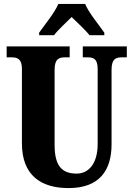

<svg xmlns="http://www.w3.org/2000/svg" viewBox="-20 -951 682 981"><path d="M180 -784V-771H256C274 -796 319 -837 346 -864C371 -840 426 -788 437 -771H513V-784C487 -822 433 -886 415 -931H278C260 -886 206 -822 180 -784ZM330 10C488 10 550 -80 550 -214V-595C550 -651 573 -658 603 -658H628V-714H403V-658H427C457 -658 479 -651 479 -599V-216C479 -111 430 -64 372 -64C300 -64 259 -99 259 -210V-595C259 -651 283 -658 312 -658H336V-714H14V-658H39C68 -658 92 -651 92 -599V-218C92 -54 191 10 330 10Z"/></svg>

Font: Noto Serif Ethiopic ExtraCondensed Black
Style: Regular
Weight: 900
Width: 2
Designer: Monotype Design Team
Foundry: Monotype Imaging Inc.
Version: Version 2.102